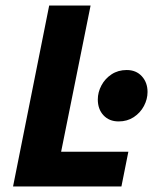

<svg xmlns="http://www.w3.org/2000/svg" viewBox="-20 -671 551 691"><path d="M27 0 157 -651H306L200 -125H442L417 0ZM407 -234Q373 -234 352.5 -256Q332 -278 332 -313Q332 -339 345 -363.5Q358 -388 381.5 -403.5Q405 -419 436 -419Q470 -419 490.5 -396.5Q511 -374 511 -340Q511 -314 498 -289.5Q485 -265 461.5 -249.5Q438 -234 407 -234Z"/></svg>

Font: Source Sans 3 ExtraLight ExtraBold
Style: Italic
Weight: 800
Italic angle: -11°
Version: Version 3.052;hotconv 1.1.0;makeotfexe 2.6.0